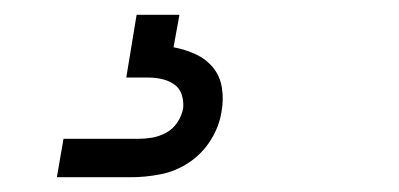

<svg xmlns="http://www.w3.org/2000/svg" viewBox="-20 -20 540 260"><path d="M57 220 66 168H166Q176 168 185.5 166.5Q195 165 204.5 160Q214 155 220 146Q226 137 228 127Q229 117 226 108Q223 99 215.5 94Q208 89 199 87Q190 85 180 85H151L165 0H223L215 44Q231 47 245 53.5Q259 60 268.5 71.5Q278 83 280.5 99Q283 115 280 131Q277 151 265.5 169.5Q254 188 236 200Q218 212 197.5 216Q177 220 157 220Z"/></svg>

Font: Iosevka Light
Style: Italic
Weight: 300
Italic angle: -9°
Monospace: yes
Designer: Belleve Invis
Foundry: Belleve Invis
Version: Version 32.5.0; ttfautohint (v1.8.4)